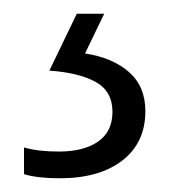

<svg xmlns="http://www.w3.org/2000/svg" viewBox="-20 -20 251 280"><path d="M192 142Q192 188 158.5 214Q125 240 67 240Q35 240 15 234V195Q35 201 66 201Q102 201 123 186.5Q144 172 144 143Q144 113 119.5 99.5Q95 86 52 83L92 0H132L104 58Q144 64 168 85Q192 106 192 142Z"/></svg>

Font: Noto Sans Arabic SemCond Light
Style: Regular
Weight: 300
Width: 4
Designer: Monotype Design Team, Nadine Chahine, Nizar Qandah and Khaled Hosny
Foundry: Monotype Imaging Inc.
Version: Version 2.012; ttfautohint (v1.8.4.7-5d5b)